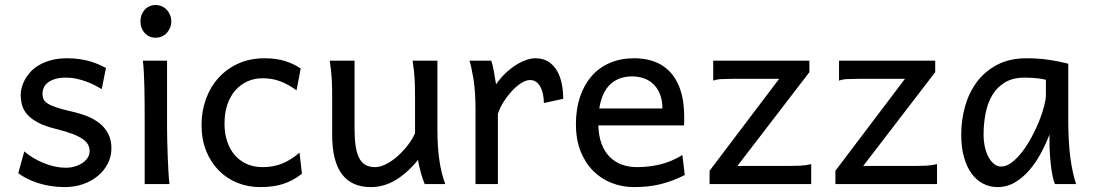

<svg xmlns="http://www.w3.org/2000/svg" viewBox="-20 -743 4410 775"><path d="M390.6 -383.3Q378.4 -390.6 362.8 -398.7Q347.2 -406.7 328.9 -413.6Q310.5 -420.4 289.8 -425Q269 -429.7 246.6 -429.7Q219.7 -429.7 201.4 -423.8Q183.1 -418 172.1 -408.9Q161.1 -399.9 156.2 -388.4Q151.4 -377 151.4 -366.2Q151.4 -353.5 155.3 -343.8Q159.2 -334 171.6 -325.7Q184.1 -317.4 207 -309.6Q230 -301.8 268.6 -293Q301.8 -285.6 331.1 -274.2Q360.4 -262.7 382.3 -245.1Q404.3 -227.5 417 -202.9Q429.7 -178.2 429.7 -144Q429.7 -110.8 415 -82.5Q400.4 -54.2 375 -33Q349.6 -11.7 315.4 0.2Q281.2 12.2 241.7 12.2Q211.9 12.2 184.3 7.8Q156.7 3.4 132.6 -4.4Q108.4 -12.2 88.4 -22.5Q68.4 -32.7 53.7 -43.9L78.1 -131.8Q94.7 -117.2 115.5 -105Q136.2 -92.8 158.2 -84Q180.2 -75.2 202.4 -70.6Q224.6 -65.9 244.1 -65.9Q265.6 -65.9 283.4 -71.5Q301.3 -77.1 314.2 -86.2Q327.1 -95.2 334.5 -107.2Q341.8 -119.1 341.8 -131.8Q341.8 -145.5 336.2 -157.5Q330.6 -169.4 315.7 -180.4Q300.8 -191.4 274.7 -201.7Q248.5 -211.9 207.5 -222.2Q163.1 -232.9 135 -247.6Q106.9 -262.2 91.1 -279.8Q75.2 -297.4 69.3 -317.9Q63.5 -338.4 63.5 -361.3Q63.5 -372.6 67.1 -387.7Q70.8 -402.8 79.3 -419.2Q87.9 -435.5 101.8 -451.4Q115.7 -467.3 136.7 -479.7Q157.7 -492.2 186 -500Q214.4 -507.8 251.5 -507.8Q277.8 -507.8 301 -504.4Q324.2 -501 343.5 -495.4Q362.8 -489.7 378.9 -482.7Q395 -475.6 407.7 -468.8Z M546.9 -656.7Q546.9 -670.4 551.3 -682.4Q555.7 -694.3 563.7 -703.4Q571.8 -712.4 583 -717.5Q594.2 -722.7 607.9 -722.7Q621.6 -722.7 633.3 -717.5Q645 -712.4 653.3 -703.4Q661.6 -694.3 666.5 -682.4Q671.4 -670.4 671.4 -656.7Q671.4 -643.1 666.5 -631.1Q661.6 -619.1 653.3 -610.1Q645 -601.1 633.3 -595.9Q621.6 -590.8 607.9 -590.8Q594.2 -590.8 583 -595.9Q571.8 -601.1 563.7 -610.1Q555.7 -619.1 551.3 -631.1Q546.9 -643.1 546.9 -656.7ZM654.3 -231.9Q654.3 -208.5 655 -176.5Q655.8 -144.5 657 -111.8Q658.2 -79.1 659.9 -49.3Q661.6 -19.5 664.1 0H564V-258.8Q564 -294.4 563.7 -329.1Q563.5 -363.8 562.7 -394.8Q562 -425.8 560.5 -452.4Q559.1 -479 556.6 -498H654.3Z M1198.7 -41.5Q1180.2 -27.3 1161.9 -17.3Q1143.6 -7.3 1123.5 -0.7Q1103.5 5.9 1080.6 9Q1057.6 12.2 1030.3 12.2Q981 12.2 938 -5.1Q895 -22.5 862.8 -55.2Q830.6 -87.9 812 -134.3Q793.5 -180.7 793.5 -239.3Q793.5 -294.4 811.3 -343.3Q829.1 -392.1 862.1 -428.7Q895 -465.3 942.1 -486.6Q989.3 -507.8 1047.4 -507.8Q1096.2 -507.8 1131.6 -496.3Q1167 -484.9 1193.8 -466.3L1176.8 -378.4Q1143.6 -402.8 1110.8 -415Q1078.1 -427.2 1040 -427.2Q1007.3 -427.2 979.2 -414.8Q951.2 -402.3 930.4 -378.9Q909.7 -355.5 897.9 -321.3Q886.2 -287.1 886.2 -244.1Q886.2 -204.6 897 -172.4Q907.7 -140.1 927.7 -116.9Q947.8 -93.8 976.1 -81.1Q1004.4 -68.4 1040 -68.4Q1084.5 -68.4 1120.6 -83.5Q1156.7 -98.6 1189 -127Z M1694.3 0Q1690.9 -8.3 1687 -19.5Q1683.1 -30.8 1679.4 -43.5Q1675.8 -56.2 1672.6 -70.1Q1669.4 -84 1667.5 -97.7Q1623 -43.5 1575.9 -15.6Q1528.8 12.2 1477.1 12.2Q1320.8 12.2 1320.8 -197.8V-341.8Q1320.8 -365.2 1320.6 -384.3Q1320.3 -403.3 1319.3 -421.1Q1318.4 -439 1316.4 -457.5Q1314.5 -476.1 1311 -498H1411.1V-227.1Q1411.1 -185.5 1415.3 -155.5Q1419.4 -125.5 1429.2 -106.2Q1439 -86.9 1454.8 -77.6Q1470.7 -68.4 1494.1 -68.4Q1515.6 -68.4 1540 -81.3Q1564.5 -94.2 1586.7 -114.3Q1608.9 -134.3 1627.2 -158.4Q1645.5 -182.6 1655.3 -205.1V-341.8Q1655.3 -365.7 1655 -385Q1654.8 -404.3 1653.8 -421.9Q1652.8 -439.5 1650.9 -457.5Q1648.9 -475.6 1645.5 -498H1745.6V-219.7Q1745.6 -148.4 1753.7 -95Q1761.7 -41.5 1777.3 0Z M1899.4 0V-300.3Q1899.4 -372.6 1891.4 -422.6Q1883.3 -472.7 1875 -498H1962.9Q1965.8 -490.2 1968.8 -477.8Q1971.7 -465.3 1974.1 -451.7Q1976.6 -438 1978.5 -424.8L1982.4 -402.8Q2000 -428.2 2020.8 -447.8Q2041.5 -467.3 2062.7 -480.7Q2084 -494.1 2104.2 -501Q2124.5 -507.8 2141.1 -507.8Q2171.9 -507.8 2193.1 -494.4Q2214.4 -481 2227.8 -458.3Q2241.2 -435.5 2247.3 -406Q2253.4 -376.5 2253.4 -344.2L2175.3 -327.1Q2175.3 -345.2 2171.9 -362.1Q2168.5 -378.9 2161.6 -391.8Q2154.8 -404.8 2144.3 -412.4Q2133.8 -419.9 2119.1 -419.9Q2103.5 -419.9 2084.5 -408Q2065.4 -396 2047.1 -376.5Q2028.8 -356.9 2013.2 -332.5Q1997.6 -308.1 1989.7 -283.2V0Z M2395 -236.8Q2396.5 -193.8 2408.4 -162.1Q2420.4 -130.4 2441.2 -109.6Q2461.9 -88.9 2490 -78.6Q2518.1 -68.4 2551.3 -68.4Q2598.6 -68.4 2644 -79.1Q2689.5 -89.8 2734.4 -117.2L2744.1 -36.6Q2718.3 -23.4 2693.4 -14.2Q2668.5 -4.9 2643.6 1Q2618.7 6.8 2593 9.5Q2567.4 12.2 2539.1 12.2Q2492.2 12.2 2449.7 -4.2Q2407.2 -20.5 2375 -52.5Q2342.8 -84.5 2323.7 -131.8Q2304.7 -179.2 2304.7 -241.7Q2304.7 -302.2 2321 -351.3Q2337.4 -400.4 2367.7 -435.3Q2397.9 -470.2 2441.4 -489Q2484.9 -507.8 2539.1 -507.8Q2579.1 -507.8 2609.9 -498.3Q2640.6 -488.8 2663.1 -471.9Q2685.5 -455.1 2700.7 -432.6Q2715.8 -410.2 2724.9 -384.3Q2733.9 -358.4 2737.8 -330.3Q2741.7 -302.2 2741.7 -274.9V-255.9Q2741.7 -243.7 2741.2 -236.8ZM2531.7 -434.6Q2478 -434.6 2443.8 -403.1Q2409.7 -371.6 2398.9 -305.2H2653.8Q2653.8 -336.4 2644.8 -360.6Q2635.7 -384.8 2619.4 -401.4Q2603 -418 2580.6 -426.3Q2558.1 -434.6 2531.7 -434.6Z M3247.1 -498V-451.7L2956.5 -73.2H3166.5Q3188 -73.2 3210.2 -74.2Q3232.4 -75.2 3254.4 -80.6V0H2844.2V-53.7L3125 -424.8H2934.6Q2912.6 -424.8 2892.6 -423.8Q2872.6 -422.9 2858.9 -417.5V-498Z M3754.9 -498V-451.7L3464.4 -73.2H3674.3Q3695.8 -73.2 3718 -74.2Q3740.2 -75.2 3762.2 -80.6V0H3352.1V-53.7L3632.8 -424.8H3442.4Q3420.4 -424.8 3400.4 -423.8Q3380.4 -422.9 3366.7 -417.5V-498Z M4201.7 -420.9Q4195.8 -422.4 4188.5 -423.8Q4181.2 -425.3 4171.1 -426.5Q4161.1 -427.7 4147.7 -428.7Q4134.3 -429.7 4116.2 -429.7Q4068.4 -429.7 4036.4 -410.4Q4004.4 -391.1 3985.4 -359.1Q3966.3 -327.1 3958.3 -285.6Q3950.2 -244.1 3950.2 -200.2Q3950.2 -171.9 3955.8 -148.2Q3961.4 -124.5 3971.2 -107.2Q3981 -89.8 3993.7 -80.3Q4006.3 -70.8 4021 -70.8Q4042.5 -70.8 4064.2 -87.4Q4085.9 -104 4106 -130.1Q4126 -156.2 4143.6 -188.7Q4161.1 -221.2 4174.1 -253.2Q4187 -285.2 4194.3 -313.5Q4201.7 -341.8 4201.7 -358.9ZM4238.3 0Q4232.9 -11.7 4228.8 -32.2Q4224.6 -52.7 4221.9 -75.9Q4219.2 -99.1 4217.8 -122.1Q4216.3 -145 4216.3 -161.1V-200.2Q4201.7 -162.1 4181.4 -124.3Q4161.1 -86.4 4135 -56.2Q4108.9 -25.9 4076.7 -6.8Q4044.4 12.2 4006.3 12.2Q3975.6 12.2 3948.7 -1.5Q3921.9 -15.1 3902.1 -42Q3882.3 -68.8 3871.1 -108.6Q3859.9 -148.4 3859.9 -200.2Q3859.9 -258.3 3875.5 -313.7Q3891.1 -369.1 3923.3 -412.4Q3955.6 -455.6 4005.4 -481.7Q4055.2 -507.8 4123.5 -507.8Q4170.9 -507.8 4212.9 -501.7Q4254.9 -495.6 4292 -485.8V-258.8Q4292 -166.5 4300.8 -103.8Q4309.6 -41 4323.7 0Z"/></svg>

Font: Andika Am
Style: Regular
Weight: 400
Designer: Victor Gaultney, Annie Olsen, Julie Remington, Don Collingsworth, Eric Hays, Becca Hirsbrunner
Foundry: SIL International
Version: Version 5.000